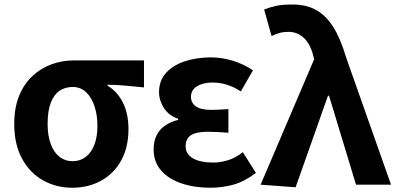

<svg xmlns="http://www.w3.org/2000/svg" viewBox="-20 -832 1786 865"><path d="M305.1 13.8Q233.6 13.8 174.3 -19.3Q115 -52.3 79.6 -116.7Q44.2 -181.1 44.2 -273.4Q44.2 -346.7 66.2 -400.5Q88.2 -454.2 126 -489.4Q163.9 -524.6 211.9 -542.2Q259.9 -559.8 312 -559.8H628.7V-438.2Q582.7 -442.7 545.9 -446.2Q509 -449.6 464.6 -450.4V-445.6Q508.9 -420.1 533.8 -369.5Q558.8 -318.8 558.8 -250.8Q558.8 -168.7 526.1 -109.3Q493.4 -50 435.8 -18.1Q378.3 13.8 305.1 13.8ZM306.6 -105.8Q340.9 -105.8 366 -124.8Q391.1 -143.7 405 -179.6Q418.9 -215.4 418.9 -265.6Q418.9 -313.5 405.9 -353.1Q393 -392.7 368.1 -416.4Q343.2 -440.2 307.1 -440.2Q273.8 -440.2 248.3 -423Q222.9 -405.9 208.7 -368.9Q194.5 -331.9 194.5 -273.4Q194.5 -220.9 208.6 -183.1Q222.7 -145.3 248 -125.6Q273.3 -105.8 306.6 -105.8Z M926.9 13.8Q856.1 13.8 798 -5.7Q739.9 -25.2 706 -63.7Q672.2 -102.2 672.2 -158.2Q672.2 -196.6 685.9 -223.3Q699.7 -250 724.7 -267Q749.6 -284 782.5 -291.8V-296.8Q739.9 -311.5 718.2 -345.9Q696.5 -380.4 696.5 -415.9Q696.5 -470.3 729.2 -505Q761.9 -539.6 815 -556.6Q868.1 -573.5 929.8 -573.5Q980.1 -573.5 1029.4 -558.2Q1078.6 -542.9 1119.6 -515.1L1065 -420Q1035.6 -439.8 1003.4 -450Q971.1 -460.2 937.1 -460.2Q894.7 -460.2 867.5 -443.3Q840.4 -426.4 840.4 -396Q840.4 -367.9 863.2 -352.4Q886.1 -336.9 932.6 -336.9Q950 -336.9 969.9 -338.2Q989.8 -339.5 1009 -340.5V-234Q984.4 -236 960.8 -237.2Q937.2 -238.4 915.1 -238.4Q864.8 -238.4 840.5 -223Q816.3 -207.6 816.3 -172.6Q816.3 -138.3 849 -118.9Q881.7 -99.6 941.8 -99.6Q971.3 -99.6 1006 -109.8Q1040.6 -120 1074 -146.4L1133 -52.9Q1080.2 -13.5 1030.7 0.1Q981.2 13.8 926.9 13.8Z M1311.8 11.7 1154.1 0 1395.2 -564.7 1390.9 -582.6Q1377.6 -634.6 1348.6 -661.5Q1319.5 -688.4 1280.9 -688.4Q1255.7 -688.4 1238.6 -683.3Q1221.6 -678.2 1203.5 -669.6L1170 -789.2Q1195.7 -799.3 1223.4 -805.5Q1251.1 -811.7 1298 -811.7Q1360.3 -811.7 1405 -786.5Q1449.6 -761.4 1482.2 -709Q1514.8 -656.6 1538.8 -574.8L1741.6 0H1583.9L1462.4 -400.6H1457.6Z"/></svg>

Font: Noto Sans SC Thin
Style: Regular
Weight: 100
Designer: Ryoko NISHIZUKA 西塚涼子 (kana, bopomofo & ideographs); Paul D. Hunt (Latin, Greek & Cyrillic); Sandoll Communications 산돌커뮤니
Foundry: Adobe
Version: Version 2.004-H2;hotconv 1.0.118;makeotfexe 2.5.65603